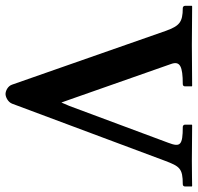

<svg xmlns="http://www.w3.org/2000/svg" viewBox="-30 -668 698 677"><g transform="rotate(-90 318.5 -329.0)"><path d="M210 -33C145 -33 138 -42 154 -84L284 -433L296 -461L307 -430L432 -74C443 -43 424 -33 361 -33C356 -33 353 -30 353 -25V-1L355 0C355 0 463 -1 499 -1C538 -1 635 0 635 0L637 -1V-25C637 -30 633 -33 629 -33C578 -33 566 -46 549 -92L359 -635C354 -650 337 -658 326 -658C316 -658 298 -650 292 -635L91 -97C71 -44 64 -33 8 -33C3 -33 0 -30 0 -25V-1L2 0C2 0 54 -1 90 -1C129 -1 216 0 216 0L218 -1V-25C218 -30 214 -33 210 -33Z"/></g></svg>

Font: Libertinus Serif Semibold
Style: Regular
Weight: 600
Designer: Philipp H. Poll, Khaled Hosny
Foundry: Caleb Maclennan
Version: Version 7.050;RELEASE